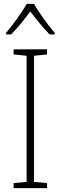

<svg xmlns="http://www.w3.org/2000/svg" viewBox="-20 -968 312 988"><path d="M155 -948H118C94 -906 43 -836 11 -798V-791H37C70 -823 108 -872 136 -909C165 -871 202 -824 235 -791H262V-798C232 -832 179 -905 155 -948ZM222 0V-26L155 -32V-681L222 -688V-714H50V-688L117 -681V-32L50 -26V0Z"/></svg>

Font: Noto Sans Thai SemCond ExtLt
Style: Regular
Weight: 200
Width: 4
Designer: Monotype Design Team
Foundry: Monotype Imaging Inc.
Version: Version 2.002